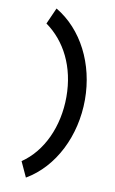

<svg xmlns="http://www.w3.org/2000/svg" viewBox="-94 -786 562 942"><g transform="rotate(10 187.5 -315.5)"><path d="M105 106C242 26 324 -141 324 -320C324 -498 243 -658 109 -737L73 -656C170 -587 232 -468 232 -318C232 -170 171 -38 70 30Z"/></g></svg>

Font: Inconsolata Condensed
Style: Bold
Weight: 700
Width: 3
Monospace: yes
Designer: Raph Levien, Cyreal, Brenton Simpson
Foundry: Raph Levien, Cyreal, Google
Version: Version 3.100